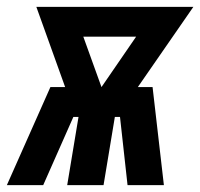

<svg xmlns="http://www.w3.org/2000/svg" viewBox="-55 -540 584 560"><path d="M-35 0 92 -286H135L51 -520H509L347 -286H390L423 0H317L295 -199H280L247 0H141L174 -199H159L71 0ZM241 -286 342 -433H188Z"/></svg>

Font: Iosevka Term Curly Heavy
Style: Italic
Weight: 900
Italic angle: -9°
Designer: Belleve Invis
Foundry: Belleve Invis
Version: Version 32.3.0